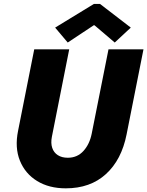

<svg xmlns="http://www.w3.org/2000/svg" viewBox="-20 -978 771 1005"><path d="M324.2 7.8Q236.8 7.8 174.3 -30.5Q111.8 -68.8 84.2 -137Q56.6 -205.1 74.7 -293.9L159.2 -719.7H342.3L251.5 -261.7Q245.1 -228.5 253.4 -203.9Q261.7 -179.2 282.7 -165.8Q303.7 -152.3 335 -152.3Q384.8 -152.3 417 -188Q449.2 -223.6 460 -278.3L547.9 -719.7H731L642.6 -274.4Q616.2 -141.1 534.4 -66.7Q452.6 7.8 324.2 7.8ZM334.5 -755.4 268.6 -833.5 471.7 -957.5H503.4L664.6 -833.5L580.6 -755.4L474.6 -845.7H470.7Z"/></svg>

Font: Reddit Sans Black
Style: Italic
Weight: 900
Italic angle: -11.25°
Designer: Stephen Hutchings
Version: Version 1.013